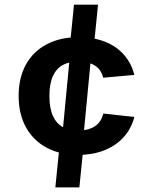

<svg xmlns="http://www.w3.org/2000/svg" viewBox="-20 -745 660 822"><path d="M340.7 -149.5 319.8 57.4H216.9L237.8 -149.5ZM315.2 -81.8Q238.3 -81.8 180.7 -112.2Q123 -142.6 91.4 -199.6Q59.8 -256.6 59.8 -334.4Q59.8 -412.2 91.2 -469Q122.7 -525.7 180.8 -555.8Q238.9 -586 317.2 -586Q378.8 -586 427.8 -567Q476.9 -548.1 509.5 -511.8Q542.2 -475.5 555.2 -424.2L421.7 -412.3Q413.1 -448 385.5 -464.8Q357.9 -481.7 315.9 -481.7Q276.4 -481.7 248.8 -466.7Q221.2 -451.7 206.4 -419Q191.5 -386.2 191.5 -334.3Q191.5 -282.1 206.4 -249.1Q221.2 -216.1 248.8 -201.1Q276.2 -186.1 315.2 -186.1Q357.3 -186.1 385 -203.6Q412.8 -221.2 422.5 -258.8L555.2 -244.4Q542.1 -193.6 508.7 -157Q475.2 -120.5 425.5 -101.1Q375.8 -81.8 315.2 -81.8ZM275.9 -516.5 296.8 -725.1H399.7L378.8 -516.5ZM242.2 -118.5 283.2 -547.5H374.2L333.2 -118.5Z"/></svg>

Font: Monaspace Krypton Var ExLight
Style: Regular
Weight: 200
Designer: Riley Cran and the Lettermatic Team
Version: Version 1.200 (Monaspace Krypton Var)